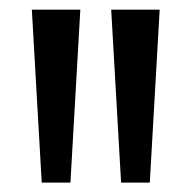

<svg xmlns="http://www.w3.org/2000/svg" viewBox="-20 -828 397 398"><path d="M66.5 -449.5 46 -808H146.5L126 -449.5ZM231 -449.5 210.5 -808H311L290.5 -449.5Z"/></svg>

Font: Encode Sans Cnd Md
Style: Regular
Weight: 500
Width: 3
Designer: Multiple Designers
Foundry: Impallari Type
Version: Version 3.002; ttfautohint (v1.8.3) -l 8 -r 50 -G 200 -x 14 